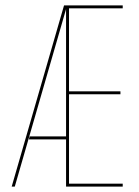

<svg xmlns="http://www.w3.org/2000/svg" viewBox="-20 -695 518 715"><path d="M23.5 0H35L228 -668L228.5 -675H218.5ZM87.5 -176H230V-187H90.5ZM226 0H437V-11H237V-344H428.5V-355H237V-664H437V-675H226Z"/></svg>

Font: Anybody Thin Condensed
Style: Regular
Weight: 100
Width: 3
Version: Version 1.113;gftools[0.9.25]